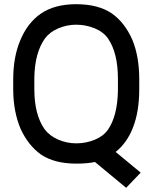

<svg xmlns="http://www.w3.org/2000/svg" viewBox="-20 -770 727 915"><path d="M643.6 -392.6V-345.7Q643.6 -237.3 613.3 -161.1Q585 -88.9 531.2 -45.9L650.4 52.7L581.1 125L432.6 2Q395.5 9.8 343.8 9.8Q240.2 9.8 175.8 -33.2Q114.3 -77.1 78.1 -156.2Q43.9 -237.3 43 -339.8V-391.6Q43 -499 77.1 -579.1Q111.3 -661.1 174.8 -705.1Q240.2 -750 342.8 -750Q448.2 -750 512.7 -706.1Q574.2 -663.1 610.4 -581.1Q643.6 -501 643.6 -392.6ZM542 -339.8V-393.6Q542 -517.6 495.1 -585.9Q472.7 -618.2 430.7 -635.3Q388.7 -652.3 342.8 -652.3Q299.8 -652.3 258.8 -635.3Q217.8 -618.2 194.3 -586.9Q145.5 -518.6 143.6 -399.4V-345.7Q143.6 -223.6 192.4 -154.3Q216.8 -122.1 257.8 -104.5Q298.8 -86.9 343.8 -86.9Q388.7 -86.9 430.2 -103.5Q471.7 -120.1 494.1 -151.4Q540 -216.8 542 -339.8Z"/></svg>

Font: RobotoJAA
Style: Medium
Weight: 500
Version: Version 2.05; 2016-11-05